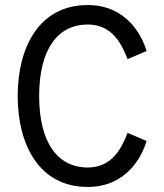

<svg xmlns="http://www.w3.org/2000/svg" viewBox="-20 -730 650 760"><path d="M327 -67C208 -67 135 -166 135 -350C135 -534 208 -633 327 -633C424 -633 461 -557 485 -496L560 -528C541 -594 478 -710 327 -710C133 -710 50 -540 50 -350C50 -160 133 10 327 10C478 10 541 -106 560 -172L485 -204C461 -143 424 -67 327 -67Z"/></svg>

Font: Necto Mono
Style: Regular
Weight: 400
Designer: Marco Condello
Foundry: Collletttivo
Version: Version 1.300;Glyphs 3.2 (3217)